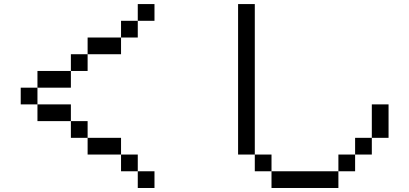

<svg xmlns="http://www.w3.org/2000/svg" viewBox="-20 -937 2040 957"><path d="M750 -916.7V-833.3H666.7V-916.7ZM750 -83.3V0H666.7V-83.3ZM166.7 -416.7H333.3V-333.3H166.7ZM166.7 -500V-416.7H83.3V-500ZM166.7 -583.3H333.3V-500H166.7ZM333.3 -333.3H416.7V-250H333.3ZM333.3 -583.3V-666.7H416.7V-583.3ZM666.7 -166.7V-83.3H583.3V-166.7ZM666.7 -833.3V-750H583.3V-833.3ZM416.7 -166.7V-250H583.3V-166.7ZM416.7 -666.7V-750H583.3V-666.7Z M1666.7 -83.3V-166.7H1750V-83.3ZM1666.7 0H1333.3V-83.3H1666.7ZM1750 -166.7V-250H1833.3V-166.7ZM1166.7 -166.7V-916.7H1250V-166.7ZM1833.3 -416.7H1916.7V-250H1833.3ZM1250 -166.7H1333.3V-83.3H1250Z"/></svg>

Font: GalmuriMono11 Regular
Style: Regular
Weight: 400
Designer: Lee Minseo (quiple)
Version: Version 2.399;hotconv 1.1.1;makeotfexe 2.6.0 DEVELOPMENT